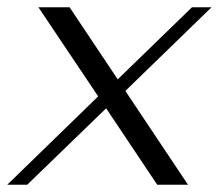

<svg xmlns="http://www.w3.org/2000/svg" viewBox="-54 -510 604 530"><path d="M292 -259 465 0H380L239 -211L21 0H-34L217 -244L52 -490H138L271 -291L476 -490H530Z"/></svg>

Font: Fahkwang Light
Style: Italic
Weight: 300
Italic angle: -10°
Version: Version 1.000; ttfautohint (v1.6)